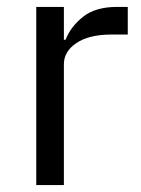

<svg xmlns="http://www.w3.org/2000/svg" viewBox="-20 -536 407 556"><path d="M85 0V-516H165V-421H170Q184 -458 220 -487Q256 -516 319 -516H350V-436H303Q238 -436 201.5 -411.5Q165 -387 165 -350V0Z"/></svg>

Font: IBM Plex Sans Thai
Style: Regular
Weight: 400
Designer: Mike Abbink, Paul van der Laan, Pieter van Rosmalen, Ben Mitchell, Mark Frömberg
Foundry: Bold Monday
Version: Version 1.2